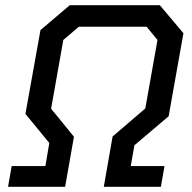

<svg xmlns="http://www.w3.org/2000/svg" viewBox="-20 -720 739 740"><path d="M25 -80H155L170 -169L78 -281L136 -604L249 -700H596L687 -592L630 -272L498 -160L484 -80H614L600 0H380L414 -194L540 -302L587 -566L545 -617H284L224 -566L177 -301L265 -193L231 0H11Z"/></svg>

Font: Chakra Petch Medium
Style: Italic
Weight: 500
Italic angle: -10°
Designer: Katatrad Aksorn Co.,Ltd.
Foundry: Cadson Demak Co.,Ltd.
Version: Version 1.000; ttfautohint (v1.6)